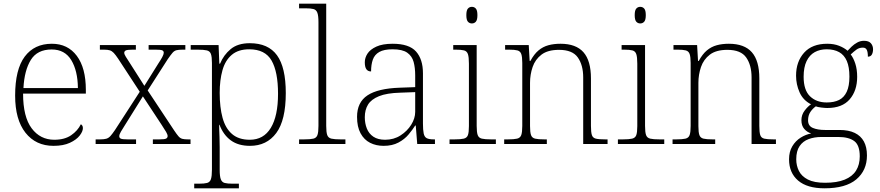

<svg xmlns="http://www.w3.org/2000/svg" viewBox="-20 -780 4766 1040"><path d="M270 10Q174 10 118 -61Q62 -132 62 -262Q62 -404 114 -473.5Q166 -543 261 -543Q347 -543 396 -477.5Q445 -412 445 -293V-273H105Q105 -147 151.5 -85Q198 -23 274 -23Q330 -23 365.5 -47.5Q401 -72 418 -107Q423 -104 426 -99Q429 -94 429 -86Q429 -68 411.5 -45.5Q394 -23 358.5 -6.5Q323 10 270 10ZM402 -303Q401 -397 366 -454.5Q331 -512 260 -512Q182 -512 147 -455.5Q112 -399 107 -303Z M498 0V-25H522Q543 -25 555.5 -28.5Q568 -32 578 -43Q588 -54 603 -76L737 -283L620 -462Q606 -483 596 -493.5Q586 -504 574.5 -507.5Q563 -511 543 -511H521V-536H716V-511H698Q669 -511 661 -506.5Q653 -502 653 -494Q653 -486 661.5 -472.5Q670 -459 683 -439L762 -315L837 -435Q851 -456 859 -471Q867 -486 867 -494Q867 -504 858.5 -507.5Q850 -511 823 -511H785V-536H984V-511H969Q948 -511 936 -508Q924 -505 914.5 -494Q905 -483 889 -460L780 -290L923 -74Q937 -53 946.5 -42Q956 -31 967.5 -28Q979 -25 998 -25H1012V0H808V-25H843Q872 -25 880 -29.5Q888 -34 888 -43Q888 -51 880 -65Q872 -79 856 -103L754 -258L656 -101Q644 -82 635 -67Q626 -52 626 -42Q626 -33 634.5 -29Q643 -25 672 -25H717V0Z M1032 240V215H1058Q1086 215 1101.5 211Q1117 207 1122.5 190.5Q1128 174 1128 139V-439Q1128 -472 1122.5 -487.5Q1117 -503 1100.5 -507Q1084 -511 1050 -511H1013V-536H1164L1168 -435H1172Q1191 -482 1229.5 -514Q1268 -546 1333 -546Q1433 -546 1480.5 -480.5Q1528 -415 1528 -276Q1528 -129 1476.5 -59.5Q1425 10 1334 10Q1271 10 1230.5 -19.5Q1190 -49 1169 -104H1167Q1167 -94 1167.5 -77.5Q1168 -61 1169 -37.5Q1170 -14 1170 18V140Q1170 175 1176 191Q1182 207 1197 211Q1212 215 1240 215H1274V240ZM1333 -23Q1408 -23 1447 -87.5Q1486 -152 1486 -272Q1486 -391 1451 -452Q1416 -513 1330 -513Q1271 -513 1235.5 -483Q1200 -453 1185 -399.5Q1170 -346 1170 -277Q1170 -199 1185.5 -142Q1201 -85 1237 -54Q1273 -23 1333 -23Z M1600 0V-25H1627Q1661 -25 1677.5 -29Q1694 -33 1699.5 -48.5Q1705 -64 1705 -98V-659Q1705 -695 1699 -711Q1693 -727 1678 -731Q1663 -735 1635 -735H1600V-760H1747V-98Q1747 -64 1752.5 -48.5Q1758 -33 1775 -29Q1792 -25 1825 -25H1851V0Z M2058 10Q2017 10 1984.5 -6.5Q1952 -23 1933 -58Q1914 -93 1914 -147Q1914 -226 1970.5 -263.5Q2027 -301 2146 -305L2229 -308V-371Q2229 -413 2220.5 -444.5Q2212 -476 2186 -494.5Q2160 -513 2106 -513Q2060 -513 2034.5 -498.5Q2009 -484 1999.5 -457Q1990 -430 1990 -393Q1973 -393 1964.5 -405Q1956 -417 1956 -443Q1956 -467 1970.5 -489.5Q1985 -512 2018.5 -527.5Q2052 -543 2107 -543Q2196 -543 2233.5 -501Q2271 -459 2271 -383V-111Q2271 -76 2275 -57Q2279 -38 2291.5 -31.5Q2304 -25 2330 -25H2336V0H2240L2232 -100H2229Q2215 -78 2193.5 -52Q2172 -26 2138.5 -8Q2105 10 2058 10ZM2066 -23Q2113 -23 2149.5 -46.5Q2186 -70 2207.5 -104.5Q2229 -139 2229 -174V-281L2148 -278Q2075 -276 2033 -259Q1991 -242 1973.5 -213.5Q1956 -185 1956 -145Q1956 -112 1967 -84Q1978 -56 2002.5 -39.5Q2027 -23 2066 -23Z M2415 0V-25H2442Q2475 -25 2492 -29Q2509 -33 2514.5 -48Q2520 -63 2520 -97V-435Q2520 -471 2514.5 -487Q2509 -503 2493.5 -507Q2478 -511 2450 -511H2435V-536H2562V-98Q2562 -64 2567.5 -48.5Q2573 -33 2590 -29Q2607 -25 2640 -25H2666V0ZM2536 -653Q2523 -653 2514.5 -662.5Q2506 -672 2506 -698Q2506 -724 2514.5 -733.5Q2523 -743 2536 -743Q2549 -743 2557.5 -733.5Q2566 -724 2566 -698Q2566 -672 2557.5 -662.5Q2549 -653 2536 -653Z M2711 0V-25H2731Q2764 -25 2781 -29Q2798 -33 2803.5 -48.5Q2809 -64 2809 -98V-439Q2809 -472 2803.5 -487.5Q2798 -503 2782.5 -507Q2767 -511 2739 -511H2716V-536H2844L2849 -450H2853Q2873 -487 2897 -507Q2921 -527 2950.5 -535Q2980 -543 3016 -543Q3100 -543 3140.5 -497Q3181 -451 3181 -355V-98Q3181 -64 3186 -48.5Q3191 -33 3207.5 -29Q3224 -25 3258 -25H3271V0H3139V-361Q3139 -427 3110 -468.5Q3081 -510 3008 -510Q2947 -510 2913 -484Q2879 -458 2865 -417Q2851 -376 2851 -331V-97Q2851 -63 2856.5 -48Q2862 -33 2878.5 -29Q2895 -25 2928 -25H2942V0Z M3327 0V-25H3354Q3387 -25 3404 -29Q3421 -33 3426.5 -48Q3432 -63 3432 -97V-435Q3432 -471 3426.5 -487Q3421 -503 3405.5 -507Q3390 -511 3362 -511H3347V-536H3474V-98Q3474 -64 3479.5 -48.5Q3485 -33 3502 -29Q3519 -25 3552 -25H3578V0ZM3448 -653Q3435 -653 3426.5 -662.5Q3418 -672 3418 -698Q3418 -724 3426.5 -733.5Q3435 -743 3448 -743Q3461 -743 3469.5 -733.5Q3478 -724 3478 -698Q3478 -672 3469.5 -662.5Q3461 -653 3448 -653Z M3623 0V-25H3643Q3676 -25 3693 -29Q3710 -33 3715.5 -48.5Q3721 -64 3721 -98V-439Q3721 -472 3715.5 -487.5Q3710 -503 3694.5 -507Q3679 -511 3651 -511H3628V-536H3756L3761 -450H3765Q3785 -487 3809 -507Q3833 -527 3862.5 -535Q3892 -543 3928 -543Q4012 -543 4052.5 -497Q4093 -451 4093 -355V-98Q4093 -64 4098 -48.5Q4103 -33 4119.5 -29Q4136 -25 4170 -25H4183V0H4051V-361Q4051 -427 4022 -468.5Q3993 -510 3920 -510Q3859 -510 3825 -484Q3791 -458 3777 -417Q3763 -376 3763 -331V-97Q3763 -63 3768.5 -48Q3774 -33 3790.5 -29Q3807 -25 3840 -25H3854V0Z M4446 240Q4352 240 4303 198Q4254 156 4254 83Q4254 42 4271.5 12.5Q4289 -17 4317 -34.5Q4345 -52 4374 -57Q4352 -64 4336.5 -81.5Q4321 -99 4321 -129Q4321 -158 4338.5 -181Q4356 -204 4373 -215Q4330 -237 4311 -280Q4292 -323 4292 -370Q4292 -446 4335.5 -494.5Q4379 -543 4461 -543Q4497 -543 4525 -532Q4553 -521 4571 -505Q4580 -515 4593 -527.5Q4606 -540 4623 -549.5Q4640 -559 4660 -559Q4686 -559 4697.5 -545.5Q4709 -532 4709 -513Q4709 -496 4702.5 -484.5Q4696 -473 4681 -473Q4681 -498 4675 -510Q4669 -522 4654 -522Q4634 -522 4619.5 -511.5Q4605 -501 4588 -485Q4603 -466 4613 -435Q4623 -404 4623 -364Q4623 -289 4582.5 -242Q4542 -195 4461 -195Q4449 -195 4428.5 -197.5Q4408 -200 4399 -204Q4382 -192 4369.5 -173.5Q4357 -155 4357 -128Q4357 -98 4383 -87Q4409 -76 4449 -76H4527Q4577 -76 4610 -60Q4643 -44 4659.5 -13.5Q4676 17 4676 62Q4676 143 4618.5 191.5Q4561 240 4446 240ZM4449 210Q4514 210 4555.5 193Q4597 176 4617 144Q4637 112 4637 67Q4637 6 4607 -16Q4577 -38 4521 -38H4429Q4391 -38 4360 -26.5Q4329 -15 4311 11.5Q4293 38 4293 83Q4293 117 4307.5 146Q4322 175 4356 192.5Q4390 210 4449 210ZM4458 -225Q4498 -225 4525 -238.5Q4552 -252 4566.5 -283Q4581 -314 4581 -365Q4581 -417 4567 -449.5Q4553 -482 4525.5 -497.5Q4498 -513 4458 -513Q4421 -513 4393 -497.5Q4365 -482 4349 -449Q4333 -416 4333 -364Q4333 -292 4367.5 -258.5Q4402 -225 4458 -225Z"/></svg>

Font: Noto Serif Armenian ExtraLight
Style: Regular
Weight: 250
Version: Version 2.007